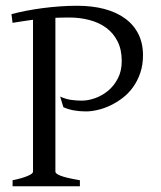

<svg xmlns="http://www.w3.org/2000/svg" viewBox="-20 -650 563 670"><path d="M23.9 0V-21Q57.1 -27.8 76.2 -35.9Q95.2 -43.9 95.2 -50.8V-581.1Q76.7 -578.6 59.1 -575.9Q41.5 -573.2 23.9 -570.3L20 -600.6Q43.5 -606.9 71 -612.3Q98.6 -617.7 128.4 -621.6Q158.2 -625.5 188.7 -627.7Q219.2 -629.9 249 -629.9Q301.8 -629.9 344.2 -618.7Q386.7 -607.4 416.7 -585.4Q446.8 -563.5 462.9 -531.2Q479 -499 479 -457Q479 -423.3 469.5 -395.5Q460 -367.7 444.3 -345.9Q428.7 -324.2 408 -308.3Q387.2 -292.5 365.2 -282Q343.3 -271.5 321 -266.4Q298.8 -261.2 279.8 -261.2Q233.9 -261.2 201.2 -275.9L189.9 -313Q210.4 -303.7 229.2 -301.3Q248 -298.8 265.1 -298.8Q287.6 -298.8 312.3 -307.6Q336.9 -316.4 357.4 -333.5Q377.9 -350.6 391.4 -376.5Q404.8 -402.3 404.8 -437Q404.8 -477.1 390.1 -505.9Q375.5 -534.7 350.6 -553Q325.7 -571.3 292.2 -580.1Q258.8 -588.9 221.2 -588.9Q209 -588.9 197 -588.6Q185.1 -588.4 173.3 -587.9V-50.8Q173.3 -47.9 177.2 -44.4Q181.2 -41 190.7 -37.1Q200.2 -33.2 216.8 -29.3Q233.4 -25.4 258.8 -21V0Z"/></svg>

Font: Akkhara
Style: Regular
Weight: 400
Designer: J. Victor Gaultney
Version: Version 1.00 June 13, 2006, initial release